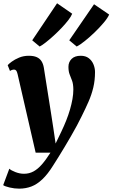

<svg xmlns="http://www.w3.org/2000/svg" viewBox="-48 -902 688 1174"><path d="M59.5 -449Q56 -464.5 51 -470.5Q46 -476.5 38.5 -476.5Q32 -476.5 25.8 -474.5Q19.5 -472.5 13 -468L-1 -503.5Q5.5 -511.5 23.8 -525Q42 -538.5 69 -549.8Q96 -561 128 -561Q157.5 -561 176.2 -552.8Q195 -544.5 205.5 -528.2Q216 -512 220 -488.5Q227 -444.5 234.2 -398.2Q241.5 -352 249 -305Q256.5 -258 263.8 -211.5Q271 -165 278 -119.5L292 -24.5L327 -97Q343.5 -131.5 357 -165.5Q370.5 -199.5 380 -232.2Q389.5 -265 395 -296Q400.5 -327 400.5 -355.5Q400 -388.5 392.8 -408.2Q385.5 -428 378 -446.5Q370.5 -465 370.5 -493.5Q370.5 -522.5 389.8 -541.8Q409 -561 445.5 -561Q475.5 -561 494.8 -546.2Q514 -531.5 523.5 -508.5Q533 -485.5 533 -461.5Q533 -411 522.5 -367Q512 -323 493.5 -280.8Q475 -238.5 451.5 -191.5Q439 -165.5 422.2 -134.2Q405.5 -103 386.2 -69.8Q367 -36.5 347.5 -4Q328 28.5 310 57.5Q292 86.5 277.5 109Q244 163 211 194.2Q178 225.5 143.5 238.5Q109 251.5 69 251.5Q40.5 251.5 11 244.5Q-18.5 237.5 -28.5 230L9 129.5Q19.5 140 46.2 150.2Q73 160.5 98.5 160.5Q130.5 160.5 156.8 146.2Q183 132 208 103.5Q233 75 260.5 31.5H170ZM194.5 -617.5 149 -655.5 301 -882 393.5 -818Q387 -801.5 369.8 -779Q352.5 -756.5 328.8 -731.5Q305 -706.5 279.8 -683.5Q254.5 -660.5 232 -642.8Q209.5 -625 194.5 -617.5ZM421 -617.5 375.5 -655.5 527 -876 619.5 -813Q610.5 -792 586 -763Q561.5 -734 530.8 -704.2Q500 -674.5 470.2 -650.8Q440.5 -627 421 -617.5Z"/></svg>

Font: Merriweather 36pt Black
Style: Italic
Weight: 900
Italic angle: -7.8°
Version: Version 2.101